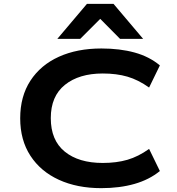

<svg xmlns="http://www.w3.org/2000/svg" viewBox="-20 -967 920 998"><path d="M506 11Q381 11 286 -32.5Q191 -76 138 -157.5Q85 -239 85 -352Q85 -466 138 -547.5Q191 -629 286 -672Q381 -715 507 -715Q603 -715 679.5 -694Q756 -673 811 -627L755 -512Q699 -552 642.5 -568.5Q586 -585 514 -585Q391 -585 317.5 -526Q244 -467 244 -353Q244 -238 316.5 -179Q389 -120 514 -120Q586 -120 642.5 -136.5Q699 -153 755 -193L811 -78Q756 -33 679 -11Q602 11 506 11ZM278 -765 432 -947H570L724 -765H604L501 -869L397 -765Z"/></svg>

Font: Nunito Sans 7pt Expanded
Style: Bold
Weight: 700
Width: 7
Designer: Vernon Adams
Foundry: Vernon Adams
Version: Version 3.101;gftools[0.9.27]